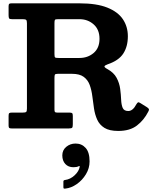

<svg xmlns="http://www.w3.org/2000/svg" viewBox="-20 -770 913 1151"><path d="M353.5 161.5Q353.5 130 377.2 110.2Q401 90.5 433 90.5Q470 90.5 493.5 116.8Q517 143 517 197.5Q517 238.5 495.2 274.5Q473.5 310.5 440 333.8Q406.5 357 372 360.5Q365 361.5 362.5 360Q360 358.5 360 351V318.5Q360 310 370 309Q401.5 305 427.5 280.8Q453.5 256.5 458 229Q458.5 223 450.5 227Q440 232.5 420 232.5Q389.5 232.5 371.5 213Q353.5 193.5 353.5 161.5ZM869 -101Q843.5 -50.5 801.2 -17.8Q759 15 689 15Q635.5 15 606 -3.5Q576.5 -22 562.8 -52.5Q549 -83 543.5 -119.8Q538 -156.5 533.5 -193Q529 -229.5 518 -260Q507 -290.5 482.2 -309Q457.5 -327.5 411.5 -327.5H327.5Q312 -327.5 309.2 -322.8Q306.5 -318 306.5 -302.5V-113.5Q306.5 -102 309.5 -98.5Q312.5 -95 324.5 -95H397Q409 -95 412.8 -91.2Q416.5 -87.5 416.5 -74.5V-25.5Q416.5 -9.5 412.8 -4.8Q409 0 393 0H50Q38.5 0 35 -3.2Q31.5 -6.5 31.5 -17.5V-75.5Q31.5 -88 35.2 -91.5Q39 -95 51 -95H115Q131.5 -95 136.5 -98.8Q141.5 -102.5 141.5 -119V-630.5Q141.5 -647 136.5 -651Q131.5 -655 115.5 -655H52Q37.5 -655 34.5 -660Q31.5 -665 31.5 -679.5V-732Q31.5 -743.5 35 -746.8Q38.5 -750 49.5 -750H456.5Q559.5 -750 623.2 -724.5Q687 -699 716.8 -654.5Q746.5 -610 746.5 -552.5Q746.5 -491.5 719.2 -449.2Q692 -407 625.5 -384.5Q609 -378.5 606.5 -372.8Q604 -367 622 -357Q662 -335.5 679 -303.5Q696 -271.5 700.5 -237Q705 -202.5 706.2 -172.2Q707.5 -142 715.5 -123.2Q723.5 -104.5 749 -104.5Q776.5 -104.5 797.5 -145Q803 -154 807.2 -156.2Q811.5 -158.5 821.5 -152L860 -128Q870.5 -121.5 872.5 -116Q874.5 -110.5 869 -101ZM331 -422.5H456.5Q506 -422.5 541.2 -452.2Q576.5 -482 576.5 -537.5Q576.5 -593 541.2 -624Q506 -655 456.5 -655H328.5Q312.5 -655 309.5 -651.2Q306.5 -647.5 306.5 -631.5V-446Q306.5 -429 310.2 -425.8Q314 -422.5 331 -422.5Z"/></svg>

Font: Besley*
Style: Bold
Weight: 700
Designer: Owen Earl
Foundry: indestructible type*
Version: Version 2.000; ttfautohint (v1.8.3)